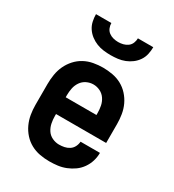

<svg xmlns="http://www.w3.org/2000/svg" viewBox="-181 -842 862 952"><g transform="rotate(30 250.0 -366.0)"><path d="M250 8Q222 8 195 3Q168 -2 144 -15Q120 -28 101.5 -48.5Q83 -69 71.5 -94Q60 -119 55.5 -146Q51 -173 51 -200V-320Q51 -347 55.5 -374.5Q60 -402 71.5 -426.5Q83 -451 101.5 -471.5Q120 -492 144 -505Q168 -518 195.5 -523Q223 -528 250 -528Q277 -528 304.5 -523Q332 -518 356 -505Q380 -492 398.5 -471.5Q417 -451 428.5 -426.5Q440 -402 444.5 -374.5Q449 -347 449 -320V-212H162V-200Q162 -180 166 -160Q170 -140 181 -123Q192 -106 211 -97Q230 -88 250 -88Q265 -88 280 -91Q295 -94 308 -102.5Q321 -111 328 -125Q335 -139 336 -154H447Q447 -130 440 -107Q433 -84 419 -64Q405 -44 385.5 -30Q366 -16 343.5 -7Q321 2 297.5 5Q274 8 250 8ZM162 -308H338V-320Q338 -340 334 -360Q330 -380 318.5 -397Q307 -414 288.5 -423Q270 -432 250 -432Q230 -432 211.5 -423Q193 -414 181.5 -397Q170 -380 166 -360Q162 -340 162 -320ZM250 -600Q230 -600 209.5 -602.5Q189 -605 170 -612.5Q151 -620 134.5 -632.5Q118 -645 106.5 -662Q95 -679 90.5 -699.5Q86 -720 86 -740H174Q174 -726 179.5 -712.5Q185 -699 196.5 -690.5Q208 -682 222 -678.5Q236 -675 250 -675Q264 -675 278 -678.5Q292 -682 303.5 -690.5Q315 -699 320.5 -712.5Q326 -726 326 -740H414Q414 -720 409.5 -699.5Q405 -679 393.5 -662Q382 -645 365.5 -632.5Q349 -620 330 -612.5Q311 -605 290.5 -602.5Q270 -600 250 -600Z"/></g></svg>

Font: Iosevka Custom
Style: Bold
Weight: 700
Monospace: yes
Designer: Belleve Invis
Foundry: Belleve Invis
Version: Version 30.3.3; ttfautohint (v1.8.3)